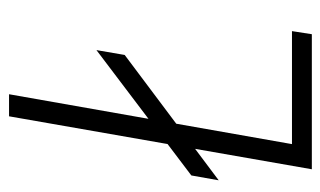

<svg xmlns="http://www.w3.org/2000/svg" viewBox="-166 -560 726 435"><g transform="rotate(-90 197.5 -343.0)"><path d="M31 0 151 -686H201L88 -45H344L337 0ZM6 -211 17 -273 301 -488 290 -424Z"/></g></svg>

Font: Archivo Condensed Thin
Style: Italic
Weight: 250
Width: 3
Italic angle: -10°
Designer: Hector Gatti
Foundry: Omnibus-Type
Version: Version 2.001